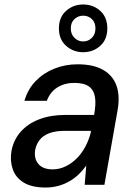

<svg xmlns="http://www.w3.org/2000/svg" viewBox="-20 -825 602 857"><path d="M183 12Q122 12 86 -10Q50 -32 37 -69.5Q24 -107 31 -150Q40 -200 72 -236.5Q104 -273 155 -292.5Q206 -312 272 -312H400Q409 -360 404 -391.5Q399 -423 377 -439Q355 -455 311 -455Q269 -455 236.5 -435Q204 -415 189 -375H89Q104 -427 139.5 -463.5Q175 -500 223.5 -519Q272 -538 326 -538Q397 -538 440.5 -513Q484 -488 500 -442.5Q516 -397 505 -334L446 0H358L365 -86Q351 -66 332.5 -48Q314 -30 291 -16.5Q268 -3 241 4.5Q214 12 183 12ZM215 -69Q245 -69 273 -82.5Q301 -96 323.5 -119Q346 -142 361.5 -171.5Q377 -201 385 -233L386 -241H270Q228 -241 200 -230.5Q172 -220 157 -200.5Q142 -181 137 -156Q131 -117 151.5 -93Q172 -69 215 -69ZM351 -592Q307 -592 275 -620.5Q243 -649 243 -698Q243 -748 275 -776.5Q307 -805 351 -805Q396 -805 427.5 -776.5Q459 -748 459 -698Q459 -649 427.5 -620.5Q396 -592 351 -592ZM351 -640Q374 -640 390 -656Q406 -672 406 -698Q406 -725 390 -740Q374 -755 351 -755Q329 -755 312.5 -740Q296 -725 296 -698Q296 -672 312.5 -656Q329 -640 351 -640Z"/></svg>

Font: DM Sans 9pt Medium
Style: Italic
Weight: 500
Italic angle: -10°
Version: Version 4.004;gftools[0.9.30]